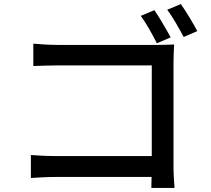

<svg xmlns="http://www.w3.org/2000/svg" viewBox="-20 -880 1040 945"><path d="M740 -830 673 -802C699 -766 732 -708 752 -667L820 -696C800 -733 764 -795 740 -830ZM870 -860 803 -832C830 -797 862 -739 884 -698L951 -727C931 -765 895 -825 870 -860ZM132 -117V-4C161 -6 211 -9 251 -9H726L725 45H839C837 24 834 -25 834 -60V-578C834 -604 836 -639 837 -661C818 -660 784 -659 757 -659H260C226 -659 179 -662 144 -665V-555C170 -556 221 -558 260 -558H727V-112H248C205 -112 161 -115 132 -117Z"/></svg>

Font: Noto Sans CJK TC Medium
Style: Regular
Weight: 500
Designer: Ryoko NISHIZUKA 西塚涼子 (kana, bopomofo & ideographs); Paul D. Hunt (Latin, Greek & Cyrillic); Sandoll Communications 산돌커뮤니
Foundry: Adobe
Version: Version 2.004;hotconv 1.0.118;makeotfexe 2.5.65603